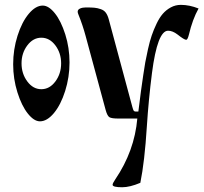

<svg xmlns="http://www.w3.org/2000/svg" viewBox="-20 -497 855 805"><path d="M305.7 -447.8Q305.7 -457 315.9 -461.4Q326.2 -465.8 339.4 -465.8Q363.3 -465.8 376 -464.6Q388.7 -463.4 402.3 -458.7Q416 -454.1 423.6 -443.8Q431.2 -433.6 436 -416L534.7 -49.3Q538.1 -36.6 540.5 -33Q543 -29.3 548.8 -29.3H560.1Q571.8 -125 580.6 -182.1Q585 -212.9 589.1 -235.8Q593.3 -258.8 600.6 -291.5Q607.9 -324.2 616 -347.9Q624 -371.6 636.2 -397.2Q648.4 -422.9 662.6 -439.2Q676.8 -455.6 696.3 -466.1Q715.8 -476.6 738.3 -476.6Q774.4 -476.6 812.5 -461.4Q787.1 -416 772 -351.6Q766.6 -330.1 760.7 -330.1Q752.4 -330.1 724.1 -352.5Q703.6 -368.2 684.6 -368.2Q640.1 -368.2 617.2 -190.9Q603 -79.6 595.7 33.2Q586.4 181.2 568.4 269.5Q524.4 288.1 492.2 288.1Q452.1 288.1 452.1 277.8Q452.1 271.5 463.4 254.9Q543.9 136.2 555.7 0H475.6Q447.8 0 438.7 -5.6Q429.7 -11.2 422.9 -36.1L339.4 -344.7Q326.7 -392.1 308.6 -436.5Q305.7 -443.4 305.7 -447.8ZM35.2 -227.5Q35.2 -289.6 53.5 -347.2Q71.8 -404.8 100.6 -439.2Q129.4 -473.6 159.2 -473.6Q184.1 -473.6 210 -441.4Q235.8 -409.2 253.7 -352.8Q271.5 -296.4 271.5 -235.4Q271.5 -173.3 253.2 -115.5Q234.9 -57.6 206.1 -22.9Q177.2 11.7 147.5 11.7Q122.6 11.7 96.7 -20.8Q70.8 -53.2 53 -109.9Q35.2 -166.5 35.2 -227.5ZM70.3 -231.4Q70.3 -188 94.5 -155.5Q118.7 -123 153.3 -123Q188 -123 212.2 -155.5Q236.3 -188 236.3 -231.4Q236.3 -274.4 212.2 -306.6Q188 -338.9 153.3 -338.9Q118.7 -338.9 94.5 -306.6Q70.3 -274.4 70.3 -231.4Z"/></svg>

Font: Monomachus
Style: Medium
Weight: 500
Designer: Alexey Kryukov
Version: Version 1.0